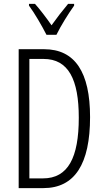

<svg xmlns="http://www.w3.org/2000/svg" viewBox="-20 -967 534 987"><path d="M219 -788H270C293 -835 331 -896 361 -938V-947H330C296 -906 275 -879 245 -837C218 -876 185 -919 160 -947H129V-938C158 -899 195 -835 219 -788ZM443 -365C443 -595 366 -714 207 -714H76V0H203C365 0 443 -125 443 -365ZM385 -362C385 -157 330 -50 201 -50H131V-664H204C332 -664 385 -558 385 -362Z"/></svg>

Font: Noto Sans Lao Looped ExtraCondensed Light
Style: Regular
Weight: 300
Width: 2
Designer: Mark Frömberg, Ben Mitchell
Foundry: The Fontpad Ltd
Version: Version 1.002